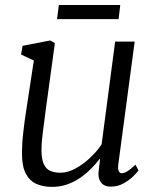

<svg xmlns="http://www.w3.org/2000/svg" viewBox="-20 -722 613 752"><path d="M184.5 10Q148.5 10 122 -2Q95.5 -14 80.8 -42.5Q66 -71 66 -121Q66 -138.5 67.2 -159.5Q68.5 -180.5 71.2 -204Q74 -227.5 77 -251Q80 -274.5 83.5 -295L112.5 -485L62.5 -508.5L68.5 -542.5L176 -563.5L195 -553.5L159 -291Q156.5 -270 153.8 -249.8Q151 -229.5 148.5 -210Q146 -190.5 144.2 -171.5Q142.5 -152.5 142.5 -134Q142.5 -98 151.8 -78.8Q161 -59.5 177.5 -52.5Q194 -45.5 216.5 -45.5Q245 -45.5 275.2 -61.8Q305.5 -78 332.5 -103.5Q359.5 -129 378 -156.5L431 -559H507.5L443.5 -79.5Q441 -61 445 -52.2Q449 -43.5 456.5 -43.5Q466.5 -43.5 479.5 -51.5Q492.5 -59.5 510.5 -77L522.5 -54.5Q518 -48 502.8 -32.5Q487.5 -17 464.5 -4Q441.5 9 414 9Q387 9 374.5 -9Q362 -27 367 -56.5Q367 -58 367.5 -62.8Q368 -67.5 369 -74Q370 -80.5 370.5 -87Q371 -93.5 372 -99L371 -100Q355 -79.5 335.2 -59.8Q315.5 -40 292 -24.2Q268.5 -8.5 241.5 0.8Q214.5 10 184.5 10ZM210.5 -702.5H451L444.5 -647H203.5Z"/></svg>

Font: Merriweather 24pt Light
Style: Italic
Weight: 300
Italic angle: -7.8°
Version: Version 2.101